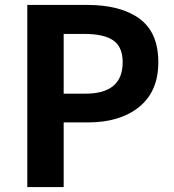

<svg xmlns="http://www.w3.org/2000/svg" viewBox="-20 -761 707 781"><path d="M91 -741H334Q471 -741 547.5 -685Q624 -629 624 -508Q624 -389 546 -326Q468 -263 338 -263H239V0H91ZM479 -508Q479 -570 441 -596.5Q403 -623 323 -623H239V-380H328Q479 -380 479 -508Z"/></svg>

Font: Merged Yaku Han JP
Style: Bold
Weight: 700
Designer: Ryoko NISHIZUKA 西塚涼子 (kana, bopomofo & ideographs); Paul D. Hunt (Latin, Greek & Cyrillic); Sandoll Communications 산돌커뮤니
Foundry: Adobe
Version: Version 2.004